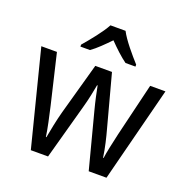

<svg xmlns="http://www.w3.org/2000/svg" viewBox="-135 -892 989 1016"><g transform="rotate(20 360.0 -383.5)"><path d="M401 -766H316C293 -722 241 -659 205 -617V-606H259C290 -628 324 -662 358 -697C392 -662 427 -629 459 -606H515V-617C479 -657 424 -721 401 -766ZM391 -311 472 -1H572L709 -537H623L551 -237C538 -180 526 -125 522 -94H519C512 -145 498 -203 486 -246L408 -537H314L233 -246C219 -195 207 -132 200 -94H197C191 -139 177 -201 164 -258L98 -537H10L146 -1H243L328 -310C342 -359 352 -411 358 -444H361C367 -412 378 -360 391 -311Z"/></g></svg>

Font: Noto Sans Sinhala UI SemiCondensed
Style: Regular
Weight: 400
Width: 4
Designer: Jelle Bosma - Monotype Design Team
Foundry: Monotype Imaging Inc.
Version: Version 2.006